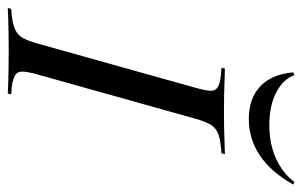

<svg xmlns="http://www.w3.org/2000/svg" viewBox="-188 -630 794 505"><g transform="rotate(90 209.5 -377.0)"><path d="M89.5 -2.4Q66.1 -2.4 44.8 -2Q23.4 -1.6 6 -1.2Q-11.3 -0.8 -22.6 0L-20.2 -8.9L-1.6 -10.5Q21.8 -13.7 35.1 -19.8Q48.4 -25.8 56 -39.1Q63.7 -52.4 71 -78.2L187.1 -492.7Q194.4 -518.5 195.2 -531.9Q196 -545.2 186.7 -551.6Q177.4 -558.1 154.8 -560.5L134.7 -562.1L137.1 -571Q149.2 -571 166.1 -570.2Q183.1 -569.4 204.8 -569Q226.6 -568.5 250.8 -568.5H249.2H250Q274.2 -568.5 295.2 -569Q316.1 -569.4 333.5 -570.2Q350.8 -571 362.1 -571L359.7 -562.1L341.9 -560.5Q317.7 -558.1 304.4 -551.6Q291.1 -545.2 283.5 -531.9Q275.8 -518.5 268.5 -492.7L152.4 -78.2Q145.2 -52.4 144.8 -39.1Q144.4 -25.8 153.6 -19.8Q162.9 -13.7 184.7 -10.5L204.8 -8.9L202.4 0Q191.1 -0.8 173.8 -1.2Q156.5 -1.6 135.5 -2Q114.5 -2.4 89.5 -2.4H90.3ZM269.4 -633.9Q215.3 -633.9 183.5 -664.1Q151.6 -694.4 146.8 -750.8L154 -754Q165.3 -723.4 200.4 -705.6Q235.5 -687.9 285.5 -687.9Q333.9 -687.9 372.2 -704.8Q410.5 -721.8 435.5 -754L441.9 -750.8Q408.9 -691.9 365.3 -662.9Q321.8 -633.9 269.4 -633.9Z"/></g></svg>

Font: Playfair 144pt SemiCondensed
Style: Italic
Weight: 400
Width: 4
Italic angle: -15.6°
Designer: Claus Eggers Sørensen
Foundry: Claus Eggers Sørensen
Version: Version 2.203